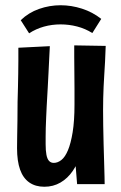

<svg xmlns="http://www.w3.org/2000/svg" viewBox="-20 -702 462 732"><path d="M149 10Q115 10 91.5 -6.5Q68 -23 56.5 -55.5Q45 -88 45 -137Q45 -155 45.5 -181.5Q46 -208 46.5 -242Q47 -276 47 -314Q48 -344 48.5 -370Q49 -396 49.5 -421Q50 -446 50 -470.5Q50 -495 50 -520L170 -526Q169 -501 167.5 -476.5Q166 -452 165 -425.5Q164 -399 162 -368Q160 -337 158 -297Q157 -275 156 -254Q155 -233 154.5 -215Q154 -197 154 -180.5Q154 -164 154 -152Q154 -128 157 -112Q160 -96 167 -88.5Q174 -81 185 -81Q200 -81 214 -92Q228 -103 239 -129Q250 -155 257 -198Q264 -241 264 -303L316 -306Q315 -254 308.5 -206Q302 -158 289.5 -118.5Q277 -79 257.5 -50.5Q238 -22 210.5 -6Q183 10 149 10ZM274 0 265 -111Q265 -162 264.5 -209.5Q264 -257 264 -303Q264 -332 264 -364.5Q264 -397 263.5 -428Q263 -459 263 -485.5Q263 -512 263 -529L383 -527Q382 -494 380.5 -467Q379 -440 377.5 -416.5Q376 -393 375 -371Q374 -349 373.5 -327.5Q373 -306 373 -282Q373 -257 373.5 -223Q374 -189 375 -152.5Q376 -116 377 -83.5Q378 -51 378.5 -29Q379 -7 379 0ZM91 -575 59 -625Q89 -654 129 -668Q169 -682 211 -682Q252 -682 292.5 -669Q333 -656 366 -630L332 -576Q305 -593 274 -601Q243 -609 211 -609Q178 -609 147.5 -600.5Q117 -592 91 -575Z"/></svg>

Font: Truculenta ExtraBold
Style: Regular
Weight: 800
Version: Version 1.002